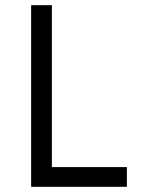

<svg xmlns="http://www.w3.org/2000/svg" viewBox="-20 -720 549 740"><path d="M100 0H469V-76H180V-700H100Z"/></svg>

Font: Fixel Variable
Style: Regular
Weight: 100
Width: 3
Designer: AlfaBravo + MacPaw
Foundry: Kyrylo Tkachov, Marchela Mozhyna, Serhii Makarenko, Maria Weinstein, Zakhar Kryvoshyya
Version: Version 1.211